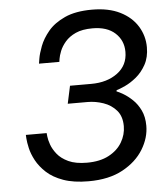

<svg xmlns="http://www.w3.org/2000/svg" viewBox="-54 -798 737 855"><g transform="rotate(-5 315.0 -370.0)"><path d="M308 10Q241 10 195 -6.5Q149 -23 120.5 -49.5Q92 -76 76.5 -105Q61 -134 55 -160.5Q49 -187 48 -203.5Q47 -220 47 -220H140Q140 -220 141.5 -205Q143 -190 150.5 -168.5Q158 -147 175.5 -125Q193 -103 225 -88Q257 -73 308 -73Q366 -73 405.5 -94Q445 -115 465 -149Q485 -183 485 -221Q485 -265 462 -291.5Q439 -318 404 -330Q369 -342 334 -342H245L262 -421H357Q428 -421 474.5 -455.5Q521 -490 521 -550Q521 -601 485 -634Q449 -667 384 -667Q338 -667 308.5 -653.5Q279 -640 261.5 -619.5Q244 -599 236 -578.5Q228 -558 226 -544.5Q224 -531 224 -531H133Q133 -531 136.5 -553Q140 -575 152.5 -608Q165 -641 192 -673.5Q219 -706 267 -728Q315 -750 389 -750Q463 -750 514 -724.5Q565 -699 591.5 -656Q618 -613 618 -562Q618 -517 600 -484.5Q582 -452 556.5 -431Q531 -410 506 -398.5Q481 -387 467 -383L466 -378Q477 -374 496.5 -362.5Q516 -351 536.5 -331.5Q557 -312 571 -283Q585 -254 585 -214Q585 -160 553.5 -108.5Q522 -57 460.5 -23.5Q399 10 308 10Z"/></g></svg>

Font: Be Vietnam Pro
Style: Italic
Weight: 400
Italic angle: -12°
Designer: Lam Bao, Tony Le, Vietanh Nguyen
Foundry: Yellow Type Foundry
Version: Version 1.002; ttfautohint (v1.8.3)